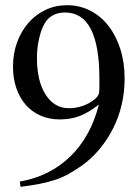

<svg xmlns="http://www.w3.org/2000/svg" viewBox="-20 -696 540 738"><path d="M56 2Q171 -18 250 -94.5Q329 -171 360 -294Q320 -263 286 -250Q252 -237 210 -237Q169 -237 136 -251.5Q103 -266 79.5 -292.5Q56 -319 43 -356.5Q30 -394 30 -440Q30 -491 46 -534Q62 -577 89.5 -608.5Q117 -640 155 -658Q193 -676 238 -676Q286 -676 327 -655Q368 -634 397 -596.5Q426 -559 442.5 -507.5Q459 -456 459 -394Q459 -343 448 -295Q437 -247 415.5 -204Q394 -161 363.5 -124Q333 -87 294 -59Q268 -41 244 -27.5Q220 -14 193 -5Q166 4 133.5 10.5Q101 17 59 22ZM362 -394Q362 -648 230 -648Q185 -648 159 -617Q143 -597 132.5 -557Q122 -517 122 -474Q122 -384 155.5 -332Q189 -280 246 -280Q273 -280 299.5 -289.5Q326 -299 347 -317Q355 -324 358.5 -332Q362 -340 362 -355Z"/></svg>

Font: Klingon pIqaD vaHbo'
Style: Regular
Weight: 400
Width: 0
Designer: Mike Neff (qa'vaj)
Foundry: Mike Neff and Michael Everson
Version: Version 2.003